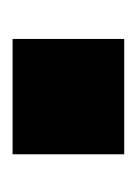

<svg xmlns="http://www.w3.org/2000/svg" viewBox="25 -248 222 313"><g transform="rotate(-90 136.5 -91.0)"><path d="M42 0V-182H230V0Z"/></g></svg>

Font: Nunito Sans 10pt SemiCondensed Black
Style: Regular
Weight: 900
Width: 4
Designer: Vernon Adams
Foundry: Vernon Adams
Version: Version 3.101;gftools[0.9.27]